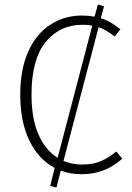

<svg xmlns="http://www.w3.org/2000/svg" viewBox="-20 -763 587 853"><path d="M342 11Q292 11 250 -5L231 70L203 63L223 -17Q152 -54 111 -137.5Q70 -221 70 -342Q70 -456 106 -535Q142 -614 204.5 -654Q267 -694 344 -694Q372 -694 400 -689L415 -743L442 -735L428 -682Q471 -669 515 -633L489 -601Q450 -632 418 -642L262 -48Q300 -32 344 -32Q393 -32 427 -46.5Q461 -61 497 -90L523 -58Q447 11 342 11ZM236 -62 390 -649Q373 -653 347 -653Q246 -653 183 -576.5Q120 -500 120 -342Q120 -237 150.5 -166.5Q181 -96 236 -62Z"/></svg>

Font: FiraGO ExtraLight
Style: Regular
Weight: 200
Designer: bBox Type
Foundry: bBox Type GmbH
Version: Version 1.001